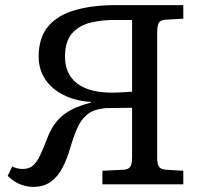

<svg xmlns="http://www.w3.org/2000/svg" viewBox="-20 -720 805 750"><path d="M109 10Q87 10 61.5 1Q36 -8 10 -33L28 -70Q38 -64 49.5 -62Q61 -60 69 -60Q93 -60 108 -72.5Q123 -85 136.5 -113Q150 -141 167 -186Q179 -216 195.5 -238Q212 -260 233.5 -275.5Q255 -291 280.5 -301.5Q306 -312 335 -319V-322Q295 -324 258 -336.5Q221 -349 192.5 -371.5Q164 -394 147.5 -426Q131 -458 131 -498Q131 -574 169 -618Q207 -662 275 -681Q343 -700 431 -700H696V-647L626 -643Q608 -642 601 -631.5Q594 -621 594 -592V-104Q594 -82 600 -70.5Q606 -59 628 -57L696 -53V0H380V-53L463 -57Q480 -58 488 -67.5Q496 -77 496 -108V-299Q474 -299 450 -298.5Q426 -298 408.5 -298Q391 -298 386 -297Q344 -292 320 -272Q296 -252 282 -220Q268 -188 255 -144Q242 -99 224 -64.5Q206 -30 178.5 -10Q151 10 109 10ZM417 -358Q424 -358 438 -358.5Q452 -359 468 -360Q484 -361 496 -362V-642H423Q375 -642 331.5 -631Q288 -620 261 -589Q234 -558 234 -499Q234 -452 256 -420.5Q278 -389 319 -373.5Q360 -358 417 -358Z"/></svg>

Font: Literata Variable Black
Style: Regular
Weight: 900
Designer: Latin by Veronika Burian and Jose Scaglione. Greek by Irene Vlachou. Cyrillic by Vera Evstafieva.
Foundry: TypeTogether
Version: Version 3.021